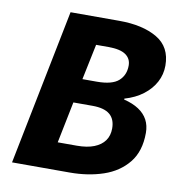

<svg xmlns="http://www.w3.org/2000/svg" viewBox="-75 -721 747 791"><g transform="rotate(10 298.5 -325.5)"><path d="M27 0 157 -651H361Q459 -651 519.5 -615.5Q580 -580 580 -502Q580 -465 563 -433Q546 -401 514 -376.5Q482 -352 437 -339V-335Q474 -326 499 -309.5Q524 -293 536.5 -269.5Q549 -246 549 -215Q549 -138 510.5 -90.5Q472 -43 408.5 -21.5Q345 0 268 0ZM253 -388H313Q377 -388 404 -412Q431 -436 431 -476Q431 -505 408 -521Q385 -537 336 -537H284ZM198 -114H278Q321 -114 350 -125.5Q379 -137 394 -158Q409 -179 409 -209Q409 -248 385.5 -267.5Q362 -287 313 -287H233Z"/></g></svg>

Font: Source Sans 3 ExtraLight ExtraBold
Style: Italic
Weight: 800
Italic angle: -11°
Version: Version 3.052;hotconv 1.1.0;makeotfexe 2.6.0